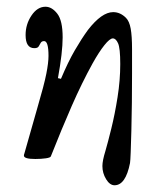

<svg xmlns="http://www.w3.org/2000/svg" viewBox="-20 -461 474 570"><path d="M320 89Q306 89 295 71Q284 53 284 32Q284 16 293 -13Q300 -37 310.5 -79.5Q321 -122 329 -172.5Q337 -223 337 -271Q337 -318 330.5 -332.5Q324 -347 315 -347Q306 -347 290 -327Q274 -307 255 -273Q223 -215 193 -146.5Q163 -78 131 3Q130 7 116 9Q102 11 85 11Q51 11 51 1Q51 -2 52 -4L91 -141Q111 -209 117.5 -242Q124 -275 124 -295Q124 -339 111 -339Q104 -339 101 -334Q98 -329 95 -323.5Q92 -318 82 -318Q56 -318 56 -357Q56 -389 73.5 -415Q91 -441 115 -441Q134 -441 150 -420.5Q166 -400 166 -350Q166 -306 152 -229L161 -227Q182 -277 202 -311.5Q222 -346 241 -372Q282 -425 316 -425Q337 -425 354 -408Q364 -398 368 -376Q372 -354 372 -315Q372 -283 372 -241.5Q372 -200 371.5 -156Q371 -112 370 -73.5Q369 -35 368 -9Q367 17 366 23Q353 89 320 89Z"/></svg>

Font: Junicode Two Beta Condensed Medium
Style: Italic
Weight: 500
Width: 3
Italic angle: -9°
Version: Version 1.053; ttfautohint (v1.8.4)